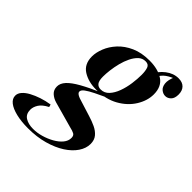

<svg xmlns="http://www.w3.org/2000/svg" viewBox="-308 -708 1035 1035"><g transform="rotate(45 209.5 -190.5)"><path d="M221 -226 260 -228Q221 -210 192 -195.5Q163 -181 146 -168.5Q129 -156 129 -144Q129 -135 141 -127.5Q153 -120 179 -113L259 -88Q289 -79 314.5 -67Q340 -55 356 -36Q372 -17 372 13Q372 46 350.5 78Q329 110 289.5 135.5Q250 161 195 176.5Q140 192 73 192Q22 192 -17.5 182.5Q-57 173 -78.5 156Q-100 139 -100 116Q-100 98 -86 82Q-72 66 -48 53Q-24 40 6 30Q36 20 69 15L73 30Q38 48 24.5 69.5Q11 91 11 112Q11 145 34.5 160Q58 175 95 175Q125 175 156.5 166Q188 157 215.5 141.5Q243 126 259.5 106Q276 86 276 63Q276 45 264 38.5Q252 32 229 27L82 -14Q58 -21 41 -36.5Q24 -52 24 -78Q24 -102 44.5 -124.5Q65 -147 108.5 -171.5Q152 -196 221 -226ZM267 -512Q243 -512 226 -496Q209 -480 196.5 -454.5Q184 -429 176.5 -399.5Q169 -370 165.5 -341.5Q162 -313 162 -291Q162 -259 172.5 -246Q183 -233 202 -233Q230 -233 249.5 -254Q269 -275 281 -308Q293 -341 298 -377.5Q303 -414 303 -445Q303 -474 296.5 -493Q290 -512 267 -512ZM279 -530Q343 -530 383.5 -503.5Q424 -477 424 -417Q424 -369 395 -322Q366 -275 312.5 -245Q259 -215 187 -215Q126 -215 84.5 -241.5Q43 -268 43 -326Q43 -356 57 -391.5Q71 -427 100 -458.5Q129 -490 173.5 -510Q218 -530 279 -530ZM356 -477 336 -484Q351 -521 385 -547Q419 -573 457 -573Q487 -573 503 -556.5Q519 -540 519 -511Q519 -482 505 -468Q491 -454 473 -454Q457 -454 442.5 -465.5Q428 -477 425 -501Q422 -525 438 -563L447 -558Q408 -543 389 -525Q370 -507 356 -477Z"/></g></svg>

Font: Playfair Display SemiBold
Style: Italic
Weight: 600
Italic angle: -14°
Designer: Claus Eggers Sørensen
Foundry: Claus Eggers Sørensen
Version: Version 1.203